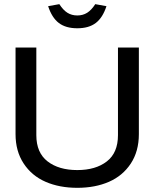

<svg xmlns="http://www.w3.org/2000/svg" viewBox="-20 -900 747 929"><path d="M55.2 -669.9H155.8V-246.1Q155.8 -161.1 210.2 -119.1Q264.6 -77.1 354 -77.1Q442.9 -77.1 496.8 -118.9Q550.8 -160.6 550.8 -246.1V-669.9H651.9V-251Q651.9 -168 612.8 -108.6Q573.7 -49.3 507.1 -20.3Q440.4 8.8 354 8.8Q267.6 8.8 200.7 -20.3Q133.8 -49.3 94.5 -108.9Q55.2 -168.5 55.2 -251ZM212.9 -870.1Q231 -814.5 264.6 -788.8Q298.3 -763.2 354 -763.2Q409.7 -763.2 443.4 -788.8Q477.1 -814.5 495.1 -870.1L440.9 -879.9Q422.4 -851.1 401.6 -838.1Q380.9 -825.2 354 -825.2Q327.1 -825.2 306.4 -838.1Q285.6 -851.1 267.1 -879.9Z"/></svg>

Font: LT Wave
Style: Regular
Weight: 400
Designer: Daniel Lyons
Version: Version 2.5 (Glyphs App)